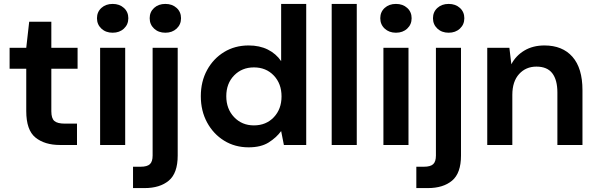

<svg xmlns="http://www.w3.org/2000/svg" viewBox="-20 -740 3050 980"><path d="M286 0Q208 0 161 -38Q114 -76 114 -173V-389H29V-496H114L129 -629H242V-496H376V-389H242V-172Q242 -136 257.5 -122.5Q273 -109 311 -109H373V0Z M555 -573Q520 -573 497.5 -594Q475 -615 475 -647Q475 -679 497.5 -699.5Q520 -720 555 -720Q590 -720 612.5 -699.5Q635 -679 635 -647Q635 -615 612.5 -594Q590 -573 555 -573ZM491 0V-496H619V0Z M824 -573Q789 -573 766.5 -594Q744 -615 744 -647Q744 -679 766.5 -699.5Q789 -720 824 -720Q859 -720 881.5 -699.5Q904 -679 904 -647Q904 -615 881.5 -594Q859 -573 824 -573ZM659 220V111H698Q731 111 745 98Q759 85 759 54V-496H887V54Q887 144 841.5 182Q796 220 718 220Z M1249 12Q1179 12 1124 -22Q1069 -56 1037 -115Q1005 -174 1005 -249Q1005 -324 1037 -382.5Q1069 -441 1124 -474.5Q1179 -508 1249 -508Q1305 -508 1347 -487Q1389 -466 1415 -428V-720H1543V0H1429L1415 -71Q1391 -38 1351.5 -13Q1312 12 1249 12ZM1276 -100Q1338 -100 1377.5 -141.5Q1417 -183 1417 -248Q1417 -313 1377.5 -354.5Q1338 -396 1276 -396Q1215 -396 1175 -355Q1135 -314 1135 -249Q1135 -184 1175 -142Q1215 -100 1276 -100Z M1673 0V-720H1801V0Z M2001 -573Q1966 -573 1943.5 -594Q1921 -615 1921 -647Q1921 -679 1943.5 -699.5Q1966 -720 2001 -720Q2036 -720 2058.5 -699.5Q2081 -679 2081 -647Q2081 -615 2058.5 -594Q2036 -573 2001 -573ZM1937 0V-496H2065V0Z M2270 -573Q2235 -573 2212.5 -594Q2190 -615 2190 -647Q2190 -679 2212.5 -699.5Q2235 -720 2270 -720Q2305 -720 2327.5 -699.5Q2350 -679 2350 -647Q2350 -615 2327.5 -594Q2305 -573 2270 -573ZM2105 220V111H2144Q2177 111 2191 98Q2205 85 2205 54V-496H2333V54Q2333 144 2287.5 182Q2242 220 2164 220Z M2467 0V-496H2580L2590 -412Q2613 -456 2656.5 -482Q2700 -508 2759 -508Q2851 -508 2902 -450Q2953 -392 2953 -280V0H2825V-268Q2825 -332 2799 -366Q2773 -400 2718 -400Q2664 -400 2629.5 -362Q2595 -324 2595 -256V0Z"/></svg>

Font: DeepMind Sans
Style: Bold
Weight: 700
Designer: Jonny Pinhorn / Modifications: Colophon Foundry
Foundry: Colophon Foundry
Version: Version 1.002; ttfautohint (v1.8.2)